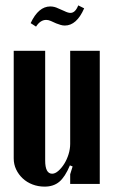

<svg xmlns="http://www.w3.org/2000/svg" viewBox="-20 -684 422 714"><path d="M240 -69Q222 -26 200.5 -8Q179 10 146 10Q122 10 101 2Q80 -6 64.5 -20.5Q49 -35 40 -54Q31 -73 31 -95V-495H148V-87Q148 -38 174 -38Q185 -38 197 -48.5Q209 -59 219 -75Q229 -91 235 -110.5Q241 -130 241 -149V-495H351V0H241V-36L250 -65ZM114 -585 94 -598Q123 -660 167 -660Q182 -660 196 -653L219 -643Q233 -636 242 -636Q260 -636 271 -664L293 -653Q265 -589 221 -589Q213 -589 205 -591.5Q197 -594 189 -597L169 -606Q160 -610 152 -610Q130 -610 114 -585Z"/></svg>

Font: Moniqa ExtBd Paragraph
Style: Regular
Weight: 800
Designer: Rajesh Rajput
Foundry: Rajesh Rajput
Version: Version 1.000